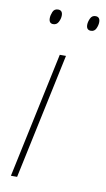

<svg xmlns="http://www.w3.org/2000/svg" viewBox="-83 -751 437 793"><g transform="rotate(10 135.5 -355.0)"><path d="M22 0 134 -527H160L48 0ZM243 -647Q224 -647 224 -669Q224 -681 230.5 -695.5Q237 -710 252 -710Q271 -710 271 -688Q271 -675 264.5 -661Q258 -647 243 -647ZM85 -647Q67 -647 67 -669Q67 -681 73 -695.5Q79 -710 95 -710Q114 -710 114 -688Q114 -675 107 -661Q100 -647 85 -647Z"/></g></svg>

Font: Noto Sans SemiCondensed Thin
Style: Italic
Weight: 100
Width: 4
Italic angle: -12°
Designer: Monotype Design Team
Foundry: Monotype Imaging Inc.
Version: Version 2.013; ttfautohint (v1.8.4.7-5d5b)